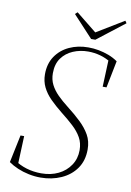

<svg xmlns="http://www.w3.org/2000/svg" viewBox="-95 -914 675 986"><g transform="rotate(10 242.5 -420.5)"><path d="M19 -37 49 -181H68L62 -31L41 -53Q73 -30 110 -19Q147 -8 187 -8Q237 -8 276 -27Q315 -46 338 -80.5Q361 -115 361 -159Q361 -196 345 -224.5Q329 -253 301 -279Q273 -305 237 -333Q202 -361 175 -388Q148 -415 133 -445.5Q118 -476 118 -513Q118 -568 144.5 -607Q171 -646 215.5 -666.5Q260 -687 314 -687Q342 -687 368.5 -682Q395 -677 420.5 -667.5Q446 -658 469 -642L441 -501H421L427 -650L441 -630Q411 -649 380 -657.5Q349 -666 317 -666Q275 -666 238.5 -650.5Q202 -635 179.5 -604Q157 -573 157 -525Q157 -492 170.5 -465.5Q184 -439 207.5 -415.5Q231 -392 262 -368Q302 -337 333 -307.5Q364 -278 382.5 -245.5Q401 -213 401 -170Q401 -112 372.5 -71Q344 -30 295 -8Q246 14 187 14Q156 14 125 7.5Q94 1 67 -10.5Q40 -22 19 -37ZM228 -855 345 -761H322L477 -855L485 -843L342 -732H320L216 -844Z"/></g></svg>

Font: Source Serif 4 48pt Light
Style: Italic
Weight: 300
Italic angle: -12°
Designer: Frank Grießhammer
Foundry: Adobe Systems Incorporated
Version: Version 4.004;hotconv 1.0.116;makeotfexe 2.5.65601